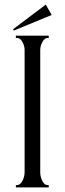

<svg xmlns="http://www.w3.org/2000/svg" viewBox="-20 -815 283 835"><path d="M49 -650V-660H192V-650H187Q174 -650 164.5 -632.5Q155 -615 155 -598V-65Q155 -47 164 -28.5Q173 -10 187 -10H192V0H49V-10H54Q68 -10 77.5 -28.5Q87 -47 87 -65V-598Q87 -615 77.5 -632.5Q68 -650 54 -650ZM40 -682 37 -688 179 -795 205 -750Z"/></svg>

Font: Forum
Style: Regular
Weight: 400
Designer: Denis Masharov
Foundry: Denis Masharov
Version: Version 1.000